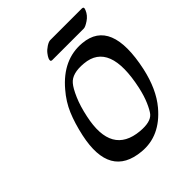

<svg xmlns="http://www.w3.org/2000/svg" viewBox="-196 -780 937 937"><g transform="rotate(-45 272.0 -311.5)"><path d="M238.7 -605Q242.5 -614 252.6 -627Q262.7 -640 279.7 -651Q296.7 -662 307.7 -662H525.7Q540.7 -662 532 -643Q521.8 -618 497.9 -602Q474 -586 463 -586H245Q231 -586 238.7 -605ZM407.3 -541Q589.9 -525 529 -240Q504 -126 446 -57Q356.7 49 238.7 38Q38.3 20 90.4 -222Q105.5 -291 127.5 -343Q149.5 -395 188.5 -440Q283.3 -552 407.3 -541ZM342.7 -465Q267.3 -472 237.1 -436Q220.5 -417 201.7 -373.5Q182.9 -330 170.8 -272Q123.7 -54 303.3 -38Q371.8 -32 396.3 -61Q408.6 -76 423.7 -110.5Q438.7 -145 448.6 -190Q505.4 -451 342.7 -465Z"/></g></svg>

Font: Kavivanar
Style: Regular
Weight: 400
Designer: Tharique Azeez
Foundry: Tharique Azeez
Version: Version 1.88